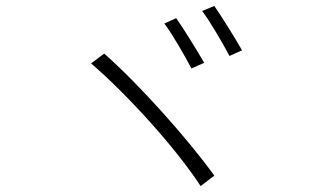

<svg xmlns="http://www.w3.org/2000/svg" viewBox="-20 -742 1040 645"><path d="M572 -681 532 -663C558 -629 602 -553 623 -512L666 -531C643 -571 596 -647 572 -681ZM700 -722 659 -705C686 -670 728 -597 751 -554L793 -573C770 -614 723 -689 700 -722ZM330 -562 286 -529C408 -424 568 -248 654 -117L700 -152C610 -277 445 -461 330 -562Z"/></svg>

Font: Noto Sans T Chinese Light
Style: Regular
Weight: 300
Designer: Ryoko NISHIZUKA (kana & ideographs); Paul D. Hunt (Latin, Greek & Cyrillic); Wenlong ZHANG (bopomofo); Sandoll Communica
Foundry: Adobe Systems Incorporated
Version: Version 1.000;PS 1;hotconv 1.0.78;makeotf.lib2.5.61930